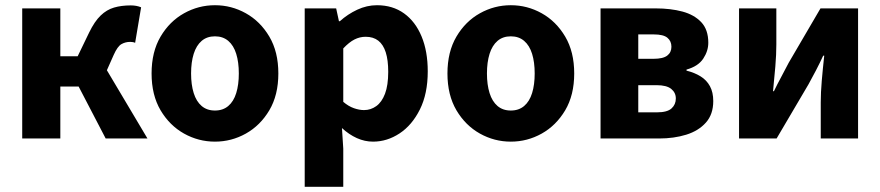

<svg xmlns="http://www.w3.org/2000/svg" viewBox="-20 -528 3356 732"><path d="M64.7 0V-496.1H210V-313.4H276.1L319.9 -404.1Q340.5 -446.5 363.6 -468.7Q386.7 -491 414.8 -499.2Q442.8 -507.4 478.3 -507.4Q501 -507.4 518 -500.1L495.2 -364.7Q491.2 -366.7 486.2 -367.5Q481.3 -368.3 476.3 -368.3Q458.1 -368.3 443.1 -359.8Q428 -351.4 413.5 -318.7L387.5 -260.2L542.2 0H382.9L279.8 -198.1H210V0Z M799.5 12Q736.8 12 681.7 -18.7Q626.6 -49.5 592.2 -107.5Q557.9 -165.6 557.9 -247.9Q557.9 -330.4 592.2 -388.5Q626.6 -446.7 681.7 -477.4Q736.8 -508.1 799.5 -508.1Q862.3 -508.1 917.3 -477.4Q972.3 -446.7 1006.8 -388.5Q1041.2 -330.4 1041.2 -247.9Q1041.2 -165.6 1006.8 -107.5Q972.3 -49.5 917.3 -18.7Q862.3 12 799.5 12ZM799.5 -106.6Q829.9 -106.6 850.3 -123.9Q870.7 -141.2 880.6 -173.1Q890.5 -205 890.5 -247.9Q890.5 -290.8 880.6 -322.8Q870.7 -354.7 850.3 -372.1Q829.9 -389.5 799.5 -389.5Q769.1 -389.5 748.8 -372.1Q728.5 -354.7 718.5 -322.8Q708.5 -290.8 708.5 -247.9Q708.5 -205 718.5 -173.1Q728.5 -141.2 748.8 -123.9Q769.1 -106.6 799.5 -106.6Z M1141.7 184.1V-496.1H1261.6L1272.2 -447.3H1275.9Q1305.3 -473.8 1342 -491Q1378.7 -508.1 1417.1 -508.1Q1477.2 -508.1 1520.5 -476.9Q1563.8 -445.7 1587.3 -389Q1610.8 -332.4 1610.8 -255.9Q1610.8 -170.8 1580.9 -110.8Q1551 -50.8 1503.4 -19.4Q1455.8 12 1402.1 12Q1370.6 12 1340.5 -1.5Q1310.4 -15.1 1283.7 -39.8L1288.7 38.7V184.1ZM1367.8 -108.3Q1393.5 -108.3 1414.5 -123.4Q1435.6 -138.4 1447.9 -170.7Q1460.1 -202.9 1460.1 -254.2Q1460.1 -298.8 1450.7 -328.4Q1441.3 -358 1422.3 -372.9Q1403.3 -387.8 1373.9 -387.8Q1351.8 -387.8 1331.4 -377.5Q1311 -367.1 1288.7 -343.4V-139.7Q1308.8 -122.6 1329.3 -115.5Q1349.7 -108.3 1367.8 -108.3Z M1927.5 12Q1864.8 12 1809.7 -18.7Q1754.6 -49.5 1720.2 -107.5Q1685.9 -165.6 1685.9 -247.9Q1685.9 -330.4 1720.2 -388.5Q1754.6 -446.7 1809.7 -477.4Q1864.8 -508.1 1927.5 -508.1Q1990.3 -508.1 2045.3 -477.4Q2100.3 -446.7 2134.8 -388.5Q2169.2 -330.4 2169.2 -247.9Q2169.2 -165.6 2134.8 -107.5Q2100.3 -49.5 2045.3 -18.7Q1990.3 12 1927.5 12ZM1927.5 -106.6Q1957.9 -106.6 1978.3 -123.9Q1998.7 -141.2 2008.6 -173.1Q2018.5 -205 2018.5 -247.9Q2018.5 -290.8 2008.6 -322.8Q1998.7 -354.7 1978.3 -372.1Q1957.9 -389.5 1927.5 -389.5Q1897.1 -389.5 1876.8 -372.1Q1856.5 -354.7 1846.5 -322.8Q1836.5 -290.8 1836.5 -247.9Q1836.5 -205 1846.5 -173.1Q1856.5 -141.2 1876.8 -123.9Q1897.1 -106.6 1927.5 -106.6Z M2269.6 0V-496H2480.4Q2536.5 -496 2581.5 -484Q2626.5 -472 2653.5 -443.5Q2680.4 -414.9 2680.4 -365.1Q2680.4 -333.6 2661.1 -304.4Q2641.7 -275.2 2597.3 -262.7V-258.7Q2628 -251.1 2651 -236.8Q2674 -222.6 2686.7 -199.3Q2699.3 -176.1 2699.3 -142.7Q2699.3 -92 2671.1 -60.5Q2643 -29 2596.3 -14.5Q2549.6 0 2492.6 0ZM2413.4 -303.8H2471.6Q2507.8 -303.8 2523.8 -316Q2539.8 -328.2 2539.8 -349.8Q2539.8 -371.3 2524.5 -384Q2509.3 -396.8 2472.4 -396.8H2413.4ZM2413.4 -99.7H2484.6Q2524 -99.7 2540.3 -114.7Q2556.6 -129.6 2556.6 -152.5Q2556.6 -174.8 2539.1 -189Q2521.6 -203.3 2482.8 -203.3H2413.4Z M2797.6 0V-496H2939.8V-358.4Q2939.8 -320.5 2936 -274.9Q2932.2 -229.3 2927.2 -180.3H2930.6Q2942.9 -206 2959.3 -236.3Q2975.6 -266.7 2986.9 -288.7L3108.1 -496H3251.4V0H3109.1V-137.6Q3109.1 -175.1 3113 -220.4Q3116.9 -265.8 3122.4 -315.7H3118.4Q3106.5 -289.8 3090.7 -259.3Q3074.9 -228.8 3062.6 -206.9L2940.8 0Z"/></svg>

Font: Source Sans Variable
Style: Regular
Weight: 200
Designer: Paul D. Hunt
Foundry: Adobe Systems Incorporated
Version: Version 3.006;hotconv 1.0.111;makeotfexe 2.5.65597